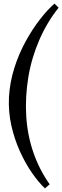

<svg xmlns="http://www.w3.org/2000/svg" viewBox="-20 -780 347 1071"><path d="M231 271Q195 237 158.5 184.5Q122 132 91.5 65Q61 -2 43.5 -79Q26 -156 30 -239Q35 -322 60 -401Q85 -480 123 -549Q161 -618 203 -672Q245 -726 284 -760L307 -737Q274 -696 247 -650.5Q220 -605 199 -556.5Q178 -508 162.5 -456Q147 -404 138 -349.5Q129 -295 126 -239Q123 -183 126.5 -129.5Q130 -76 140 -26Q150 24 166.5 71.5Q183 119 205.5 163Q228 207 257 248Z"/></svg>

Font: Lora
Style: Italic
Weight: 400
Italic angle: -3°
Designer: Olga Karpushina, Alexei Vanyashin (Cyrillic)
Foundry: Cyreal
Version: Version 3.008